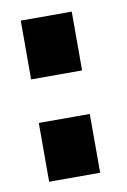

<svg xmlns="http://www.w3.org/2000/svg" viewBox="-61 -495 352 534"><g transform="rotate(-10 115.0 -227.5)"><path d="M35 -289H179V-455H35ZM35 0H179V-166H35Z"/></g></svg>

Font: TitilliumText22L
Style: 999 wt
Weight: 900
Designer: Campivisivi
Foundry: Campivisivi
Version: 1.000